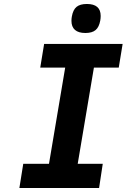

<svg xmlns="http://www.w3.org/2000/svg" viewBox="-20 -946 640 966"><path d="M97 -122H226.5L308 -606H182.5L202 -725H597L577.5 -606H452.5L371 -122H497L478.5 0H77.5ZM339.5 -841Q339.5 -852.5 341.5 -863Q347.5 -897 365.2 -911.5Q383 -926 417 -926Q486.5 -926 486.5 -866Q486.5 -854.5 484.5 -843Q478.5 -809.5 461 -794.8Q443.5 -780 409.5 -780Q375 -780 357.2 -795.5Q339.5 -811 339.5 -841Z"/></svg>

Font: JuliaMono ExtraBoldItalic
Style: Regular
Weight: 800
Italic angle: -9°
Monospace: yes
Designer: cormullion
Foundry: corm
Version: Version 0.049; ttfautohint (v1.8.4)